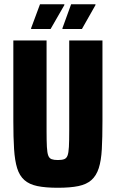

<svg xmlns="http://www.w3.org/2000/svg" viewBox="-20 -879 547 907"><path d="M253 8Q195 8 156.5 0Q118 -8 95 -28.5Q72 -49 61 -84.5Q50 -120 46.5 -174.5Q43 -229 43 -307V-688H200V-262Q200 -213 201.5 -185Q203 -157 208 -144Q213 -131 224 -127Q235 -123 253 -123Q272 -123 283 -127Q294 -131 299 -144Q304 -157 305.5 -185Q307 -213 307 -262V-688H464V-307Q464 -229 461 -174.5Q458 -120 446.5 -84.5Q435 -49 412 -28.5Q389 -8 350.5 0Q312 8 253 8ZM127 -742V-746L169 -859H284V-855L219 -742ZM275 -742V-746L316 -859H431V-855L367 -742Z"/></svg>

Font: Saira Condensed ExtraBold
Style: Regular
Weight: 800
Width: 3
Designer: Hector Gatti with collaboration of the Omnibus-Type team
Foundry: Omnibus-Type
Version: Version 1.101